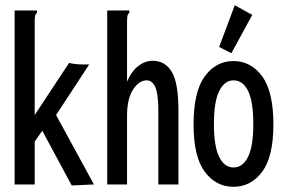

<svg xmlns="http://www.w3.org/2000/svg" viewBox="-20 -707 1090 736"><path d="M142 -206 113 -164V0H36V-667H122V-659Q116 -653 114.5 -645.5Q113 -638 113 -622V-266L245 -466Q255 -463 269 -461.5Q283 -460 294 -460H322L195 -266L340 0L255 4Z M391 -667H476V-659Q470 -653 468.5 -645.5Q467 -638 467 -622V-394Q484 -434 510 -454Q536 -474 565 -474Q613 -474 638.5 -431.5Q664 -389 664 -283V0H587V-281Q587 -346 575.5 -372.5Q564 -399 542 -399Q513 -399 490 -363.5Q467 -328 467 -264V0H391Z M875 9Q808 9 765 -48.5Q722 -106 722 -230Q722 -356 765 -414.5Q808 -473 875 -473Q942 -473 985 -414.5Q1028 -356 1028 -230Q1028 -106 985 -48.5Q942 9 875 9ZM875 -65Q911 -65 931 -106Q951 -147 951 -231Q951 -318 931 -358.5Q911 -399 875 -399Q841 -399 820.5 -358.5Q800 -318 800 -231Q800 -147 820 -106Q840 -65 875 -65ZM867 -503 820 -527 880 -687 947 -650Z"/></svg>

Font: Inconsolata ExtraCondensed SemiBold
Style: Regular
Weight: 600
Width: 2
Monospace: yes
Designer: Raph Levien, Cyreal, Brenton Simpson
Foundry: Raph Levien, Cyreal, Google
Version: Version 3.001; ttfautohint (v1.8.2.53-6de2)